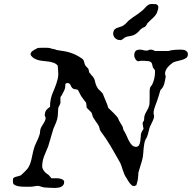

<svg xmlns="http://www.w3.org/2000/svg" viewBox="-20 -925 951 951"><path d="M169.4 -4.4Q159.7 -4.4 149.9 -2.2Q140.1 0 128.9 0H110.4Q101.1 0 89.6 -0.5Q78.1 -1 68.1 -3.2Q58.1 -5.4 51.3 -9.8Q44.4 -14.2 44.4 -22L43.9 -32.7Q43.9 -37.6 44.9 -40.5Q45.9 -43.5 49.8 -45.4Q53.2 -47.9 59.6 -49.6Q65.9 -51.3 71.8 -52.7Q77.6 -54.2 82.3 -56.2Q86.9 -58.1 87.9 -61Q89.8 -62.5 94 -66.4Q98.1 -70.3 102.5 -74.7Q106.9 -79.1 110.8 -83.3Q114.7 -87.4 116.2 -89.4Q123 -98.1 127.4 -109.1Q131.8 -120.1 134.8 -132.1Q137.7 -144 140.1 -156Q142.6 -168 145 -178.2Q150.4 -201.2 160.6 -220.9Q170.9 -240.7 177.2 -261.7L179.7 -283.2Q182.1 -291.5 186.5 -298.8Q190.9 -306.2 195.3 -313Q199.7 -319.8 202.9 -326.9Q206.1 -334 206.1 -342.3L201.7 -352.1Q201.7 -367.7 207.5 -377Q213.4 -386.2 228 -396V-401.9Q228 -414.6 230.5 -428.5Q232.9 -442.4 237.3 -455.1L240.7 -463.9Q245.1 -474.1 250 -486.3Q254.9 -498.5 259 -510.7Q263.2 -522.9 265.9 -534.4Q268.6 -545.9 268.6 -555.7V-561Q268.6 -563 268.3 -568.4Q268.1 -573.7 267.6 -579.8Q267.1 -585.9 266.6 -591.6Q266.1 -597.2 266.1 -599.6Q258.8 -608.9 248 -613Q237.3 -617.2 225.1 -619.4Q212.9 -621.6 199.7 -622.6Q186.5 -623.5 174.1 -626.2Q161.6 -628.9 150.6 -635Q139.6 -641.1 131.8 -652.8V-658.2Q131.8 -663.1 135.5 -667.2Q139.2 -671.4 144.3 -674.8Q149.4 -678.2 155.3 -681.2Q161.1 -684.1 165.5 -686.5Q165.5 -687 166.5 -687.3Q167.5 -687.5 170.9 -687.7Q174.3 -688 181.4 -688.2Q188.5 -688.5 201.7 -688.5Q211.4 -688.5 219.5 -688Q227.5 -687.5 237.3 -683.6Q237.3 -683.6 240 -683.1Q242.7 -682.6 245.8 -681.9Q249 -681.2 252.2 -680.4Q255.4 -679.7 256.8 -679.2Q256.8 -678.7 259.8 -677.7Q261.2 -677.2 263.2 -676.8Q280.8 -674.3 296.9 -671.6Q313 -668.9 328.1 -664.1Q343.3 -659.2 357.9 -651.9Q372.6 -644.5 388.2 -633.3Q392.6 -629.4 394.3 -625.5Q396 -621.6 397 -617.4Q397.9 -613.3 399.2 -608.6Q400.4 -604 403.8 -599.6L409.7 -592.3Q416 -587.4 417.7 -583.7Q419.4 -580.1 419.9 -576.4Q420.4 -572.8 421.1 -569.1Q421.9 -565.4 426.3 -561Q430.2 -555.7 433.3 -552.5Q436.5 -549.3 439 -546.4Q441.4 -543.5 443.6 -540Q445.8 -536.6 448.2 -531.2Q450.2 -523.9 451.4 -518.3Q452.6 -512.7 454.6 -507.3Q456.5 -502 459.2 -496.3Q461.9 -490.7 466.8 -483.9Q467.8 -483.4 471.2 -480.2Q474.6 -477.1 478.3 -473.1Q481.9 -469.2 485.1 -465.8Q488.3 -462.4 488.8 -461.4L501.5 -430.7Q504.4 -423.3 506.1 -419.4Q507.8 -415.5 509.3 -411.9Q510.7 -408.2 512.2 -403.8Q513.7 -399.4 516.1 -391.1Q516.1 -390.6 523.4 -383.8Q530.8 -377 539.6 -368.2Q548.3 -359.4 556.2 -350.8Q564 -342.3 564.9 -338.9Q567.4 -332 570.1 -326.9Q572.8 -321.8 575.7 -317.1Q578.6 -312.5 581.5 -307.6Q584.5 -302.7 587.9 -296.4Q587.9 -295.9 588.4 -293.7Q588.9 -291.5 589.6 -288.8Q590.3 -286.1 591.1 -283.4Q591.8 -280.8 591.8 -280.3Q591.8 -280.3 593 -278.6Q594.2 -276.9 595.7 -274.7Q597.2 -272.5 598.4 -270.5Q599.6 -268.6 599.6 -267.1Q604.5 -259.8 609.1 -248Q613.8 -236.3 619.9 -225.1Q626 -213.9 634 -205.8Q642.1 -197.8 653.8 -197.8Q664.1 -197.8 668.7 -206.3Q673.3 -214.8 675 -226.3Q676.8 -237.8 677.2 -249.5Q677.7 -261.2 679.7 -267.1Q680.2 -268.6 681.9 -271.5Q683.6 -274.4 685.3 -277.6Q687 -280.8 688.7 -283.2Q690.4 -285.6 690.9 -286.1L686.5 -311Q686.5 -312 686.5 -313.2Q686.5 -314.5 687 -315.9Q687 -317.9 687.5 -319.3L693.4 -328.6L694.8 -348.1Q698.7 -362.8 706.8 -375.2Q714.8 -387.7 718.8 -401.9Q720.7 -410.2 720.9 -420.9Q721.2 -431.6 721.2 -441.9V-464.4Q721.2 -469.7 721.2 -474.6Q721.2 -479.5 722.2 -483.9Q722.2 -488.3 723.4 -491Q724.6 -493.7 726.3 -495.8Q728 -498 730 -500.5Q731.9 -502.9 733.9 -506.8Q740.2 -519 743.9 -534.9Q747.6 -550.8 747.6 -564.5V-577.1Q747.6 -577.1 746.1 -579.1Q744.6 -581.1 742.9 -583.3Q741.2 -585.4 739.7 -587.4Q738.3 -589.4 738.3 -589.8Q735.8 -594.7 735.1 -599.4Q734.4 -604 733.2 -608.2Q731.9 -612.3 729 -615.7Q726.1 -619.1 718.8 -621.6Q718.3 -622.1 714.4 -622.3Q710.4 -622.6 705.3 -623Q700.2 -623.5 695.3 -623.8Q690.4 -624 687.5 -624H677.2Q676.3 -624 672.6 -622.8Q668.9 -621.6 665.5 -621.6Q661.1 -621.6 657.5 -624.5Q653.8 -627.4 651.1 -631.6Q648.4 -635.7 646.7 -640.9Q645 -646 645 -650.4Q645 -666 651.9 -672.6Q658.7 -679.2 673.8 -679.2Q681.6 -679.2 689.5 -676.8Q697.3 -674.3 706.1 -674.3Q711.4 -674.3 716.1 -676.8Q720.7 -679.2 726.1 -679.2Q736.8 -679.2 747.6 -672.4H814Q818.8 -674.3 827.1 -675.8Q835.4 -677.2 844.2 -678Q853 -678.7 861.6 -679Q870.1 -679.2 876 -679.2Q882.3 -679.2 888.4 -678.2Q894.5 -677.2 899.4 -674.6Q904.3 -671.9 907.5 -667.5Q910.6 -663.1 910.6 -656.2Q910.6 -643.1 901.1 -637Q891.6 -630.9 878.4 -627.4Q865.2 -624 851.8 -620.8Q838.4 -617.7 831.1 -610.8Q825.2 -606.4 819.3 -601.1Q813.5 -595.7 808.6 -589.4Q803.7 -583 800.5 -575Q797.4 -566.9 797.4 -557.6Q798.3 -556.6 799.6 -551.8Q800.8 -546.9 800.8 -544.9Q798.8 -536.1 797.4 -527.1Q795.9 -518.1 793.5 -509.8Q791 -501.5 786.9 -493.9Q782.7 -486.3 775.4 -480Q774.4 -478.5 772.7 -472.7Q771 -466.8 769 -460.2Q767.1 -453.6 765.4 -447.8Q763.7 -441.9 762.7 -439.5Q760.3 -430.7 756.6 -421.4Q752.9 -412.1 749.5 -402.6Q746.1 -393.1 743.4 -383.5Q740.7 -374 740.7 -364.7Q740.7 -360.4 741.9 -357.2Q743.2 -354 743.2 -350.6Q743.2 -339.4 736.6 -326.4Q730 -313.5 725.6 -303.2Q722.2 -296.9 720.2 -289.8Q718.3 -282.7 716.6 -275.6Q714.8 -268.6 713.1 -261.7Q711.4 -254.9 708.5 -248.5Q708.5 -247.6 706.1 -242.7Q703.6 -237.8 701.7 -235.8Q697.3 -227.1 695.1 -215.8Q692.9 -204.6 691.7 -192.6Q690.4 -180.7 689.7 -168.7Q689 -156.7 687.5 -147Q683.1 -126.5 677 -108.6Q670.9 -90.8 665.5 -70.3Q665.5 -69.3 665.3 -64.7Q665 -60.1 664.6 -54.7Q664.1 -49.3 663.6 -44.9Q663.1 -40.5 663.1 -39.6Q663.1 -37.1 662.1 -32.5Q661.1 -27.8 659.7 -22.9Q658.2 -18.1 657 -13.7Q655.8 -9.3 655.3 -7.8Q648.9 -3.4 642.6 -3.4Q637.2 -3.4 632.1 -7.8Q627 -12.2 622.1 -18.6Q617.2 -24.9 613.3 -31.5Q609.4 -38.1 607.4 -42Q600.1 -51.3 595.9 -61.8Q591.8 -72.3 588.1 -83Q584.5 -93.8 581.1 -104.2Q577.6 -114.7 571.8 -125Q550.8 -163.1 528.1 -201.2Q505.4 -239.3 479 -274.4Q474.1 -281.2 472.7 -290Q471.2 -298.8 466.8 -305.7Q465.8 -307.1 461.9 -312.7Q458 -318.4 453.6 -325Q449.2 -331.5 445.3 -337.4Q441.4 -343.3 440.9 -344.7Q439 -348.1 438.2 -351.6Q437.5 -355 436.5 -358.6Q435.5 -362.3 433.8 -365.7Q432.1 -369.1 428.2 -372.6L409.7 -391.1L406.7 -414.6Q406.7 -415.5 405.5 -417.2Q404.3 -418.9 403.8 -419.9Q402.3 -421.4 398.9 -425.8Q395.5 -430.2 391.8 -435.3Q388.2 -440.4 385.3 -444.6Q382.3 -448.7 381.8 -449.2L368.2 -475.6Q365.2 -481 361.1 -481.7Q356.9 -482.4 352.1 -482.9Q347.2 -483.4 342.3 -485.8Q337.4 -488.3 332.5 -496.6Q330.6 -502.4 326.4 -508.1Q322.3 -513.7 316.4 -513.7Q313.5 -513.7 310.3 -513.2Q307.1 -512.7 303.7 -509.3V-504.4Q303.7 -488.8 298.3 -477.5Q293 -466.3 285.2 -452.1Q284.7 -451.2 282 -448Q279.3 -444.8 279.3 -443.4V-414.6Q279.3 -413.6 277.8 -410.2Q276.4 -406.7 274.4 -402.8Q272.5 -398.9 270.8 -395.5Q269 -392.1 268.6 -391.1L266.1 -350.6Q264.6 -334 257.6 -317.9Q250.5 -301.8 244.1 -286.1L218.8 -200.2Q213.9 -187.5 208.7 -176Q203.6 -164.6 199.2 -153.1Q194.8 -141.6 191.9 -129.2Q189 -116.7 189 -102.1Q189 -94.7 191.9 -88.4Q194.8 -82 199.5 -76.4Q204.1 -70.8 209.7 -66.4Q215.3 -62 221.2 -58.1L234.9 -42H265.1Q268.6 -42 274.2 -41Q279.8 -40 284.9 -38.1Q290 -36.1 293.9 -32.7Q297.9 -29.3 297.9 -24.4Q297.9 -14.6 293.7 -8.8Q289.6 -2.9 283 0.2Q276.4 3.4 268.6 4.6Q260.7 5.9 253.9 5.9Q241.2 5.9 226.6 5.1Q211.9 4.4 199.2 3.4Q198.2 3.4 194.3 2.4Q190.4 1.5 185.5 0Q180.7 -1.5 176.3 -2.7Q171.9 -3.9 170.4 -4.4ZM541.5 -766.6Q543.9 -776.9 550 -781.2Q556.2 -785.6 564 -788.3Q571.8 -791 580.1 -793.5Q588.4 -795.9 595.2 -801.8Q604.5 -808.6 609.6 -815.2Q614.7 -821.8 624.5 -828.6Q637.2 -838.9 651.4 -847.9Q665.5 -856.9 677.7 -867.2Q688 -874.5 694.1 -881.6Q700.2 -888.7 705.6 -893.8Q710.9 -898.9 717 -902.1Q723.1 -905.3 733.4 -905.3Q735.8 -905.3 738.8 -905Q741.7 -904.8 745.1 -904.3Q746.1 -905.3 748 -905.3Q749 -905.3 750 -904.8Q752 -904.3 754.2 -903.8Q756.3 -903.3 758.8 -900.9Q764.2 -897.5 764.2 -888.7Q764.2 -885.7 763.2 -880.9Q762.7 -878.4 762 -875.7Q761.2 -873 759.8 -869.6Q757.8 -860.4 752 -852.3Q746.1 -844.2 738.8 -837.2Q731.4 -830.1 723.6 -823.2Q715.8 -816.4 710 -809.6Q708 -805.2 706.1 -802.2Q704.6 -799.3 703.1 -797.1Q701.7 -794.9 700.7 -794.9Q700.2 -793.5 698 -792.2Q695.8 -791 693.1 -789.8Q690.4 -788.6 688.5 -787.8Q686.5 -787.1 686 -786.6Q677.7 -781.7 670.4 -772.9Q663.1 -764.2 653.8 -757.8Q644.5 -751.5 637.2 -749.3Q629.9 -747.1 623.5 -746.1Q617.2 -745.1 610.8 -743.9Q604.5 -742.7 597.7 -738.8Q597.2 -738.3 594.7 -736.3Q592.3 -734.4 589.1 -732.2Q585.9 -730 583 -728Q580.1 -726.1 578.6 -726.1Q575.7 -726.1 573.7 -726.6Q569.3 -726.6 566.4 -727.5Q554.7 -730 547.6 -739Q540.5 -748 540.5 -759.3Q540.5 -761.7 541.5 -766.6Z"/></svg>

Font: IM FELL English
Style: Italic
Weight: 400
Italic angle: -18°
Designer: Igino Marini
Foundry: Igino Marini
Version: 3.00